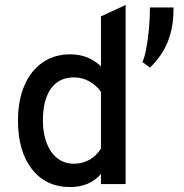

<svg xmlns="http://www.w3.org/2000/svg" viewBox="-20 -742 743 774"><path d="M263 12Q165.5 12 109 -59.8Q52.5 -131.5 52.5 -256Q52.5 -337.5 78.5 -397.5Q104.5 -457.5 151.8 -490.2Q199 -523 263.5 -523Q336.5 -523 387 -474.5V-676L486.5 -722V0H387V-40.5Q341 12 263 12ZM278 -82Q312.5 -82 340.5 -97.8Q368.5 -113.5 387 -143V-371.5Q368.5 -398.5 339.8 -414.2Q311 -430 278 -430Q218 -430 185.5 -385Q153 -340 153 -256Q153 -203.5 168.5 -164.2Q184 -125 212 -103.5Q240 -82 278 -82ZM584.5 -469.5 554 -492Q563 -511 569.8 -546.8Q576.5 -582.5 580.5 -626.2Q584.5 -670 584.5 -712H679.5V-704Q679.5 -632.5 656.8 -574.8Q634 -517 584.5 -469.5Z"/></svg>

Font: Overpass Medium
Style: Regular
Weight: 500
Designer: Delve Withrington, Dave Bailey, Thomas Jockin
Foundry: Delve Fonts LLC
Version: Version 4.000